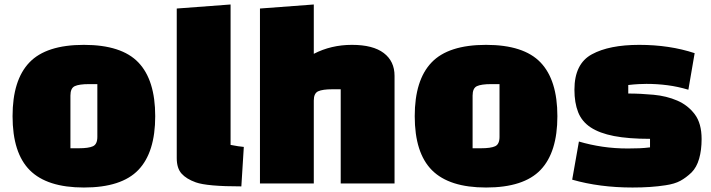

<svg xmlns="http://www.w3.org/2000/svg" viewBox="-20 -818 3172 856"><path d="M36 -300Q36 -461 111 -539.5Q186 -618 354 -618Q522 -618 597 -539.5Q672 -461 672 -300Q672 -139 597 -60.5Q522 18 354 18Q190 18 113 -59Q36 -136 36 -300ZM294 -392V-157H331Q375 -157 394.5 -166Q414 -175 414 -208V-443H377Q333 -443 313.5 -434Q294 -425 294 -392Z M768 -780 1008 -798V-172Q1027 -168 1042 -166Q1057 -164 1067 -163L1056 13Q903 13 853 -5Q811 -20 789.5 -44Q768 -68 768 -113Z M1379 -370V0H1139V-780L1379 -798V-578Q1456 -618 1549 -618Q1643 -618 1691 -581.5Q1739 -545 1739 -480V0H1499V-420H1462Q1418 -420 1398.5 -411Q1379 -402 1379 -370Z M1829 -300Q1829 -461 1904 -539.5Q1979 -618 2147 -618Q2315 -618 2390 -539.5Q2465 -461 2465 -300Q2465 -139 2390 -60.5Q2315 18 2147 18Q1983 18 1906 -59Q1829 -136 1829 -300ZM2087 -392V-157H2124Q2168 -157 2187.5 -166Q2207 -175 2207 -208V-443H2170Q2126 -443 2106.5 -434Q2087 -425 2087 -392Z M2619 -576Q2696 -618 2830 -618Q2965 -618 3077 -581L3049 -418Q3002 -432 2956 -438Q2910 -444 2862 -444Q2848 -444 2827.5 -443Q2807 -442 2781 -439V-401Q2836 -401 2894 -395.5Q2952 -390 2999.5 -369.5Q3047 -349 3077.5 -308.5Q3108 -268 3108 -198Q3108 -149 3097 -110.5Q3086 -72 3063 -49Q3039 -26 3013.5 -12Q2988 2 2947 8Q2915 13 2878.5 15.5Q2842 18 2800 18Q2653 18 2531 -17L2561 -187Q2612 -172 2666 -164Q2720 -156 2779 -156Q2806 -156 2830.5 -157Q2855 -158 2878 -161V-199Q2782 -199 2717.5 -211.5Q2653 -224 2613.5 -250Q2574 -276 2557.5 -318Q2541 -360 2541 -418Q2541 -534 2619 -576Z"/></svg>

Font: Black Han Sans
Style: Regular
Weight: 400
Width: 7
Designer: ZESSTYPE
Foundry: ZESSTYPE
Version: Version 1.00